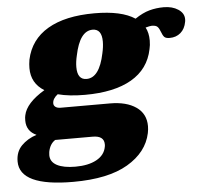

<svg xmlns="http://www.w3.org/2000/svg" viewBox="-87 -532 819 771"><g transform="rotate(-5 322.0 -146.5)"><path d="M682 -425Q682 -418 681 -414Q676 -386 658 -370.5Q640 -355 614 -355Q598 -355 592 -361.5Q586 -368 581 -382Q576 -396 569.5 -403Q563 -410 546 -410Q539 -410 521 -405Q533 -383 533 -352Q533 -333 529 -317Q513 -238 443 -197.5Q373 -157 255 -157Q191 -157 146 -169Q125 -153 125 -134Q125 -125 132.5 -119.5Q140 -114 153 -114H352Q418 -114 457 -87Q496 -60 496 -10Q496 3 493 18Q477 94 398 140.5Q319 187 178 187Q-38 187 -38 86Q-38 47 -14 22.5Q10 -2 47 -14Q7 -32 7 -75Q7 -89 9 -96Q19 -145 94 -190Q42 -222 42 -283Q42 -299 45 -317Q62 -397 132.5 -438.5Q203 -480 321 -480Q430 -480 484 -444Q515 -465 542.5 -472.5Q570 -480 600 -480Q635 -480 658.5 -464.5Q682 -449 682 -425ZM345 -364Q345 -415 308 -415Q256 -415 236 -317Q230 -292 230 -271Q230 -220 267 -220Q319 -220 339 -317Q345 -343 345 -364ZM120 13Q98 27 92 59L91 72Q91 99 117.5 113Q144 127 192 127Q244 127 277 109Q310 91 316 58Q317 54 317 48Q317 13 271 13Z"/></g></svg>

Font: Taviraj Black
Style: Italic
Weight: 900
Italic angle: -12°
Designer: Katatrad Team
Foundry: CadsonDemak
Version: Version 1.001